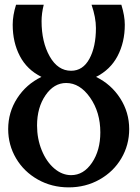

<svg xmlns="http://www.w3.org/2000/svg" viewBox="-20 -790 592 812"><path d="M14.6 -244.1Q14.6 -315.4 52.7 -374.5Q90.8 -433.6 155.3 -464.8Q94.2 -495.1 64 -553Q33.7 -610.8 33.7 -685.5Q33.7 -725.1 47.9 -770H165Q155.8 -733.4 155.8 -700.7Q155.8 -612.3 190.2 -551.5Q224.6 -490.7 280.8 -490.7Q330.6 -490.7 358.2 -541.5Q385.7 -592.3 385.7 -671.4Q385.7 -715.8 367.2 -770H493.2Q507.8 -723.1 507.8 -685.5Q507.8 -611.3 477.3 -553.2Q446.8 -495.1 386.2 -464.8Q450.2 -433.6 488.3 -374.3Q526.4 -314.9 526.4 -244.1Q526.4 -176.8 493.2 -120.4Q460 -64 401.1 -30.8Q342.3 2.4 270.5 2.4Q198.7 2.4 139.9 -30.8Q81.1 -64 47.9 -120.4Q14.6 -176.8 14.6 -244.1ZM259.8 -439Q208 -439 172.4 -387Q136.7 -335 136.7 -259.3Q136.7 -203.1 156.5 -154.5Q176.3 -106 209.5 -77.6Q242.7 -49.3 280.8 -49.3Q333.5 -49.3 368.9 -101.6Q404.3 -153.8 404.3 -230Q404.3 -315.4 361.1 -377.2Q317.9 -439 259.8 -439Z"/></svg>

Font: Flanker
Style: Bold
Weight: 700
Designer: Flanker
Foundry: Flanker
Version: Version 2.021